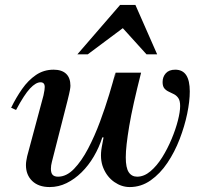

<svg xmlns="http://www.w3.org/2000/svg" viewBox="-20 -744 807 777"><path d="M181 13Q136 13 110.5 -11.5Q85 -36 85 -76Q85 -85 86.5 -93.5Q88 -102 90 -112L156 -358Q159 -371 160 -379.5Q161 -388 161 -392Q161 -411 144 -411Q125 -411 101.5 -386Q78 -361 45 -299L25 -308Q45 -349 69.5 -384Q94 -419 125.5 -440.5Q157 -462 197 -462Q230 -462 247.5 -445.5Q265 -429 265 -397Q265 -391 263 -379.5Q261 -368 253 -336L190 -89Q186 -74 186 -61Q186 -44 193 -36.5Q200 -29 215 -29Q249 -29 279.5 -60.5Q310 -92 336.5 -142.5Q363 -193 384.5 -251Q406 -309 422 -362Q438 -415 447 -450L407 -188H394Q381 -147 359.5 -110.5Q338 -74 310 -46.5Q282 -19 249.5 -3Q217 13 181 13ZM505 13Q472 13 442.5 -7.5Q413 -28 398 -64.5Q383 -101 392 -150L448 -450H551Q534 -383 522 -329.5Q510 -276 503 -234Q496 -192 492.5 -161Q489 -130 489 -107Q489 -65 501 -47Q513 -29 535 -29Q563 -29 589 -51Q615 -73 636.5 -107.5Q658 -142 674.5 -181.5Q691 -221 700 -256.5Q709 -292 709 -315Q709 -336 702 -346.5Q695 -357 684.5 -362.5Q674 -368 663 -373Q652 -378 645 -386.5Q638 -395 638 -412Q638 -433 651 -447.5Q664 -462 689 -462Q719 -462 733.5 -440Q748 -418 748 -374Q748 -334 737.5 -283.5Q727 -233 707 -181Q687 -129 657.5 -85Q628 -41 589.5 -14Q551 13 505 13ZM293 -524 466 -724H528L616 -524H573L477 -630L335 -524Z"/></svg>

Font: Libre Bodoni
Style: Italic
Weight: 400
Italic angle: -13°
Designer: Pablo Impallari, Rodrigo Fuenzalida
Foundry: Impallari Type
Version: Version 2.005;gftools[0.9.23]